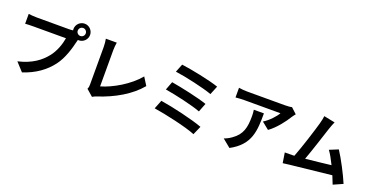

<svg xmlns="http://www.w3.org/2000/svg" viewBox="-32 -1694 4995 2592"><g transform="rotate(20 2465.0 -398.5)"><path d="M861 -676C829 -676 803 -702 803 -733C803 -765 829 -791 861 -791C892 -791 918 -765 918 -733C918 -702 892 -676 861 -676ZM223 -710C190 -710 133 -714 104 -718V-577C130 -579 177 -581 223 -581H689C675 -495 637 -382 571 -299C490 -197 378 -111 179 -64L288 55C467 -2 600 -101 690 -221C774 -332 817 -487 840 -585L848 -615C852 -614 857 -614 861 -614C926 -614 980 -668 980 -733C980 -799 926 -853 861 -853C795 -853 741 -799 741 -733C741 -726 742 -720 743 -714C721 -711 700 -710 686 -710Z M1289 42C1313 27 1335 20 1349 15C1584 -62 1792 -181 1929 -345L1858 -458C1730 -302 1507 -174 1344 -128V-647C1344 -686 1348 -722 1354 -760H1197C1203 -732 1208 -685 1208 -647V-105C1208 -82 1207 -65 1195 -40Z M2285 -783 2238 -665C2379 -647 2663 -583 2779 -540L2830 -665C2704 -709 2416 -767 2285 -783ZM2239 -514 2193 -393C2342 -369 2598 -311 2713 -267L2762 -392C2636 -436 2382 -490 2239 -514ZM2188 -228 2138 -102C2298 -78 2614 -9 2749 47L2804 -78C2667 -130 2359 -202 2188 -228Z M3402 -542C3407 -510 3409 -483 3409 -452C3409 -288 3385 -182 3258 -94C3221 -67 3185 -50 3153 -39L3269 56C3542 -90 3547 -294 3547 -542ZM3875 -751C3857 -745 3802 -742 3774 -742H3235C3193 -742 3151 -746 3113 -752V-613C3160 -617 3193 -620 3235 -620H3756C3730 -571 3652 -483 3572 -434L3675 -351C3774 -421 3869 -547 3916 -625C3925 -640 3944 -664 3955 -677Z M4883 -15C4837 -127 4735 -323 4664 -431L4539 -380C4572 -336 4609 -269 4644 -197C4543 -185 4401 -169 4279 -157C4329 -291 4410 -545 4442 -643C4457 -687 4471 -724 4485 -754L4326 -786C4322 -753 4316 -722 4302 -671C4273 -567 4187 -293 4129 -145L4102 -144C4069 -143 4026 -143 3992 -143L4015 3C4047 -1 4084 -6 4109 -9C4235 -22 4538 -54 4701 -73C4719 -30 4735 11 4748 45Z"/></g></svg>

Font: Source Han Sans SC Bold
Style: Regular
Weight: 700
Designer: Ryoko NISHIZUKA (kana & ideographs); Paul D. Hunt (Latin, Greek & Cyrillic); Wenlong ZHANG (bopomofo); Sandoll Communica
Foundry: Adobe Systems Incorporated
Version: Version 1.001;PS 1.001;hotconv 1.0.78;makeotf.lib2.5.61930